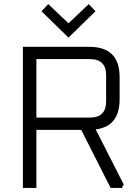

<svg xmlns="http://www.w3.org/2000/svg" viewBox="-20 -919 678 939"><path d="M92 0V-690H417Q565 -690 565 -542V-433Q565 -301 448 -286L585 -17L576 0H521L377 -284H158V0ZM158 -344H420Q499 -344 499 -423V-551Q499 -630 420 -630H158ZM183 -864 216 -899 315 -805 414 -899 447 -864 315 -735Z"/></svg>

Font: Oxanium Light
Style: Regular
Weight: 300
Designer: Severin Meyer
Version: Version 1.000